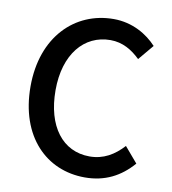

<svg xmlns="http://www.w3.org/2000/svg" viewBox="-85 -823 815 911"><g transform="rotate(10 323.0 -368.0)"><path d="M384 14C480 14 554 -24 614 -93L551 -167C507 -119 456 -88 389 -88C259 -88 176 -196 176 -370C176 -543 265 -649 392 -649C451 -649 497 -621 536 -583L598 -657C553 -706 481 -750 390 -750C203 -750 56 -606 56 -367C56 -125 199 14 384 14Z"/></g></svg>

Font: GenYoGothic2 TW M
Style: Regular
Weight: 500
Version: Version 2.100;PS 2.1;hotconv 16.6.51;makeotf.lib2.5.65220 DE